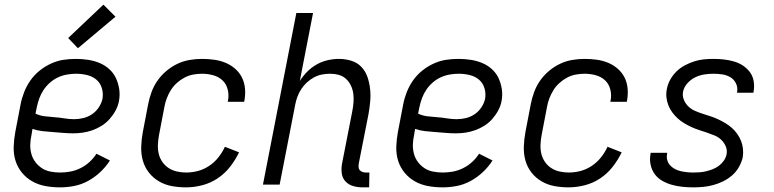

<svg xmlns="http://www.w3.org/2000/svg" viewBox="-20 -796 3340 828"><path d="M239 12Q207 12 176.5 6.5Q146 1 120 -13.5Q94 -28 75 -51Q56 -74 47 -102.5Q38 -131 39 -163Q40 -195 46 -227L69 -347Q74 -373 84.5 -399.5Q95 -426 111.5 -449.5Q128 -473 151 -491.5Q174 -510 200.5 -522Q227 -534 253.5 -538Q280 -542 307 -542Q334 -542 360 -538Q386 -534 409 -524.5Q432 -515 450.5 -498.5Q469 -482 479.5 -460Q490 -438 494 -412.5Q498 -387 493 -360Q489 -339 478.5 -319.5Q468 -300 453 -283Q438 -266 419 -254Q400 -242 379 -234.5Q358 -227 337 -224Q316 -221 296 -221Q273 -221 251.5 -223Q230 -225 207.5 -226.5Q185 -228 163 -230.5Q141 -233 120 -240L116 -215Q111 -193 110.5 -172Q110 -151 115.5 -131.5Q121 -112 133 -96.5Q145 -81 161 -70.5Q177 -60 197.5 -56Q218 -52 240 -52Q261 -52 283 -56Q305 -60 326.5 -70.5Q348 -81 365.5 -97Q383 -113 396 -133L454 -104Q437 -77 412.5 -54Q388 -31 359.5 -15.5Q331 0 300 6Q269 12 239 12ZM300 -282Q320 -282 340 -287Q360 -292 377 -303.5Q394 -315 406 -333Q418 -351 422 -370Q426 -394 419 -416.5Q412 -439 395 -453Q378 -467 355 -472.5Q332 -478 308 -478Q289 -478 269 -474.5Q249 -471 230.5 -462.5Q212 -454 196 -440Q180 -426 168.5 -409Q157 -392 150 -373Q143 -354 139 -335L133 -306Q152 -297 173.5 -294.5Q195 -292 216 -290.5Q237 -289 258 -285.5Q279 -282 300 -282Z M316 -588 274 -632 426 -776 478 -724Z M782 12Q751 12 721 6.5Q691 1 665.5 -14Q640 -29 622 -52Q604 -75 596 -103.5Q588 -132 589 -163.5Q590 -195 596 -227L619 -347Q624 -373 633.5 -399Q643 -425 659 -448Q675 -471 697.5 -490Q720 -509 745.5 -521Q771 -533 798 -537.5Q825 -542 851 -542Q877 -542 903 -538.5Q929 -535 952 -525.5Q975 -516 993.5 -500Q1012 -484 1023 -462.5Q1034 -441 1036.5 -415Q1039 -389 1034 -362L1033 -357H962L963 -361Q968 -386 962 -410Q956 -434 939.5 -449.5Q923 -465 899.5 -471.5Q876 -478 851 -478Q833 -478 813.5 -474.5Q794 -471 776 -461.5Q758 -452 742.5 -438Q727 -424 716.5 -407Q706 -390 699 -371.5Q692 -353 689 -335L666 -215Q662 -194 661 -173Q660 -152 664.5 -133Q669 -114 680 -98Q691 -82 707 -71.5Q723 -61 742.5 -56.5Q762 -52 783 -52Q808 -52 833 -58.5Q858 -65 881 -80Q904 -95 921.5 -117Q939 -139 950 -163L1011 -139Q995 -106 972 -76.5Q949 -47 918 -26.5Q887 -6 851.5 3Q816 12 782 12Z M1572 12H1544Q1523 12 1503.5 6.5Q1484 1 1470.5 -13Q1457 -27 1454 -47.5Q1451 -68 1455 -90L1499 -315Q1503 -335 1504.5 -354.5Q1506 -374 1503.5 -392.5Q1501 -411 1493 -427.5Q1485 -444 1472 -456Q1459 -468 1441 -473Q1423 -478 1403 -478Q1386 -478 1368 -474.5Q1350 -471 1333.5 -462Q1317 -453 1303 -440Q1289 -427 1279 -411.5Q1269 -396 1262.5 -378.5Q1256 -361 1253 -344L1186 0H1114L1258 -740H1330L1273 -447Q1287 -469 1305.5 -487.5Q1324 -506 1346.5 -518.5Q1369 -531 1393.5 -536.5Q1418 -542 1442 -542Q1469 -542 1495 -534Q1521 -526 1538.5 -507.5Q1556 -489 1564.5 -464.5Q1573 -440 1576 -413Q1579 -386 1576.5 -358.5Q1574 -331 1569 -303L1527 -90Q1526 -82 1526.5 -74.5Q1527 -67 1531.5 -62Q1536 -57 1543 -54.5Q1550 -52 1557 -52H1573Z M1889 12Q1857 12 1826.5 6.5Q1796 1 1770 -13.5Q1744 -28 1725 -51Q1706 -74 1697 -102.5Q1688 -131 1689 -163Q1690 -195 1696 -227L1719 -347Q1724 -373 1734.5 -399.5Q1745 -426 1761.5 -449.5Q1778 -473 1801 -491.5Q1824 -510 1850.5 -522Q1877 -534 1903.5 -538Q1930 -542 1957 -542Q1984 -542 2010 -538Q2036 -534 2059 -524.5Q2082 -515 2100.5 -498.5Q2119 -482 2129.5 -460Q2140 -438 2144 -412.5Q2148 -387 2143 -360Q2139 -339 2128.5 -319.5Q2118 -300 2103 -283Q2088 -266 2069 -254Q2050 -242 2029 -234.5Q2008 -227 1987 -224Q1966 -221 1946 -221Q1923 -221 1901.5 -223Q1880 -225 1857.5 -226.5Q1835 -228 1813 -230.5Q1791 -233 1770 -240L1766 -215Q1761 -193 1760.5 -172Q1760 -151 1765.5 -131.5Q1771 -112 1783 -96.5Q1795 -81 1811 -70.5Q1827 -60 1847.5 -56Q1868 -52 1890 -52Q1911 -52 1933 -56Q1955 -60 1976.5 -70.5Q1998 -81 2015.5 -97Q2033 -113 2046 -133L2104 -104Q2087 -77 2062.5 -54Q2038 -31 2009.5 -15.5Q1981 0 1950 6Q1919 12 1889 12ZM1950 -282Q1970 -282 1990 -287Q2010 -292 2027 -303.5Q2044 -315 2056 -333Q2068 -351 2072 -370Q2076 -394 2069 -416.5Q2062 -439 2045 -453Q2028 -467 2005 -472.5Q1982 -478 1958 -478Q1939 -478 1919 -474.5Q1899 -471 1880.5 -462.5Q1862 -454 1846 -440Q1830 -426 1818.5 -409Q1807 -392 1800 -373Q1793 -354 1789 -335L1783 -306Q1802 -297 1823.5 -294.5Q1845 -292 1866 -290.5Q1887 -289 1908 -285.5Q1929 -282 1950 -282Z M2432 12Q2401 12 2371 6.5Q2341 1 2315.5 -14Q2290 -29 2272 -52Q2254 -75 2246 -103.5Q2238 -132 2239 -163.5Q2240 -195 2246 -227L2269 -347Q2274 -373 2283.5 -399Q2293 -425 2309 -448Q2325 -471 2347.5 -490Q2370 -509 2395.5 -521Q2421 -533 2448 -537.5Q2475 -542 2501 -542Q2527 -542 2553 -538.5Q2579 -535 2602 -525.5Q2625 -516 2643.5 -500Q2662 -484 2673 -462.5Q2684 -441 2686.5 -415Q2689 -389 2684 -362L2683 -357H2612L2613 -361Q2618 -386 2612 -410Q2606 -434 2589.5 -449.5Q2573 -465 2549.5 -471.5Q2526 -478 2501 -478Q2483 -478 2463.5 -474.5Q2444 -471 2426 -461.5Q2408 -452 2392.5 -438Q2377 -424 2366.5 -407Q2356 -390 2349 -371.5Q2342 -353 2339 -335L2316 -215Q2312 -194 2311 -173Q2310 -152 2314.5 -133Q2319 -114 2330 -98Q2341 -82 2357 -71.5Q2373 -61 2392.5 -56.5Q2412 -52 2433 -52Q2458 -52 2483 -58.5Q2508 -65 2531 -80Q2554 -95 2571.5 -117Q2589 -139 2600 -163L2661 -139Q2645 -106 2622 -76.5Q2599 -47 2568 -26.5Q2537 -6 2501.5 3Q2466 12 2432 12Z M2969 12Q2945 12 2922 9.5Q2899 7 2877.5 1Q2856 -5 2836.5 -16Q2817 -27 2804 -44.5Q2791 -62 2786 -84.5Q2781 -107 2785 -130L2786 -137H2857V-133Q2854 -119 2857.5 -106Q2861 -93 2869.5 -83.5Q2878 -74 2890 -67.5Q2902 -61 2915 -58Q2928 -55 2942 -53.5Q2956 -52 2970 -52Q2984 -52 2997.5 -53Q3011 -54 3025.5 -57.5Q3040 -61 3054 -66.5Q3068 -72 3080 -81Q3092 -90 3101 -102.5Q3110 -115 3113 -129Q3117 -148 3110 -164.5Q3103 -181 3090.5 -193Q3078 -205 3061 -212Q3044 -219 3027.5 -224.5Q3011 -230 2994 -235.5Q2977 -241 2961 -248.5Q2945 -256 2930 -265Q2915 -274 2902.5 -285.5Q2890 -297 2879.5 -311Q2869 -325 2862.5 -341.5Q2856 -358 2854 -376Q2852 -394 2856 -413Q2860 -434 2871 -453.5Q2882 -473 2898 -488.5Q2914 -504 2934 -514.5Q2954 -525 2974.5 -531.5Q2995 -538 3015.5 -540Q3036 -542 3057 -542Q3080 -542 3102 -539.5Q3124 -537 3145 -531Q3166 -525 3183.5 -513.5Q3201 -502 3213.5 -485.5Q3226 -469 3230 -447Q3234 -425 3230 -402L3229 -396H3158L3159 -400Q3162 -419 3154 -436Q3146 -453 3130.5 -462.5Q3115 -472 3096 -475Q3077 -478 3057 -478Q3038 -478 3018 -475Q2998 -472 2979 -463Q2960 -454 2945 -437.5Q2930 -421 2926 -402Q2922 -383 2929 -366Q2936 -349 2948.5 -337Q2961 -325 2977 -318Q2993 -311 3010 -305.5Q3027 -300 3044 -294.5Q3061 -289 3077 -281.5Q3093 -274 3108 -265Q3123 -256 3136 -244.5Q3149 -233 3159 -219Q3169 -205 3175.5 -189Q3182 -173 3184 -154.5Q3186 -136 3183 -117Q3178 -96 3166.5 -75.5Q3155 -55 3137 -39.5Q3119 -24 3098.5 -14Q3078 -4 3056 2Q3034 8 3012.5 10Q2991 12 2969 12Z"/></svg>

Font: Lode
Style: Italic
Weight: 400
Italic angle: -11°
Monospace: yes
Designer: Belleve Invis
Foundry: Belleve Invis
Version: Version 29.2.0; ttfautohint (v1.8.3)